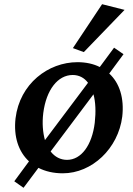

<svg xmlns="http://www.w3.org/2000/svg" viewBox="-20 -816 631 914"><path d="M279 9C418 9 543 -109 562 -261C572 -349 549 -421 500 -466L568 -558L523 -589L455 -497C425 -512 389 -520 349 -520C209 -520 74 -417 54 -253C44 -166 68 -94 118 -48L48 47L92 78L163 -17C196 0 235 9 279 9ZM186 -278C200 -388 255 -459 326 -459C356 -459 381 -446 399 -422L194 -149C184 -185 180 -229 186 -278ZM221 -95 425 -367C435 -330 437 -284 431 -231C418 -125 367 -55 299 -55C268 -55 241 -69 221 -95ZM327 -587 379 -568 573 -769 466 -796Z"/></svg>

Font: TPK Tissa Web SemiBold
Style: Italic
Weight: 600
Italic angle: -7°
Designer: Jacques Le Bailly, Suppakit Chalermlarp | Katatrad Co.,Ltd.
Foundry: Jacques Le Bailly, Cadson Demak Co.,Ltd.
Version: Version 5.000;Glyphs 3.1.2 (3151)